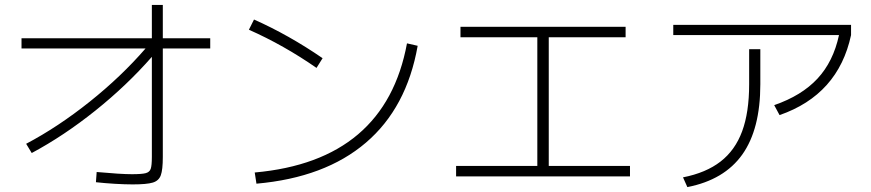

<svg xmlns="http://www.w3.org/2000/svg" viewBox="-20 -762 3497 771"><path d="M564.5 -567.4H66.4V-608.4H589.8V-742.2H633.8V-608.4H824.2V-567.4H633.8V-131.8Q633.8 -80.1 625.7 -58.1Q617.7 -36.1 593.5 -28.8Q569.3 -21.5 512.7 -21.5Q482.4 -21.5 441.2 -23.9Q399.9 -26.4 365.2 -30.3L368.2 -71.3Q464.8 -62.5 509.8 -62.5Q549.8 -62.5 565.2 -66.7Q580.6 -70.8 585.2 -84Q589.8 -97.2 589.8 -131.8V-533.7Q489.7 -419.4 363.3 -318.1Q236.8 -216.8 107.4 -147.5L85 -184.6Q212.9 -252 340.1 -353.5Q467.3 -455.1 564.5 -567.4Z M1614.3 -587.9 1657.2 -578.1Q1613.3 -329.1 1449.2 -189Q1285.2 -48.8 1009.8 -24.4L1002.9 -69.3Q1265.1 -92.8 1418 -222.7Q1570.8 -352.5 1614.3 -587.9ZM979.5 -642.6 1000 -683.6Q1139.6 -621.6 1275.4 -528.3L1251 -489.3Q1119.6 -580.6 979.5 -642.6Z M1811.5 -95.7H2137.7V-612.3H1829.1V-654.3H2492.2V-612.3H2183.6V-95.7H2509.8V-53.7H1811.5Z M2988.3 -423.8V-564.5H3033.2V-423.8Q3033.2 -243.2 2960.7 -141.4Q2888.2 -39.6 2740.2 -10.7L2722.7 -49.8Q2814.9 -67.9 2873.5 -113.3Q2932.1 -158.7 2960.2 -234.9Q2988.3 -311 2988.3 -423.8ZM2683.6 -662.1H3397.5V-621.1Q3346.2 -381.8 3110.4 -299.8L3088.9 -339.8Q3199.2 -377.9 3262.7 -446.3Q3326.2 -514.6 3349.1 -621.1H2683.6Z"/></svg>

Font: Pretendard GOV ExtraLight
Style: Regular
Weight: 200
Designer: Base glyphs from Inter by Rasmus Andersson; Hangeul glyphs from Noto Sans CJK(Source Han Sans) by Jang Soo-young and Kan
Foundry: Kil Hyung-jin
Version: Version 1.309